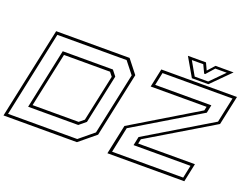

<svg xmlns="http://www.w3.org/2000/svg" viewBox="-130 -1120 1787 1383"><g transform="rotate(20 763.5 -429.0)"><path d="M-4.5 0 144.5 -700H707.5L788.5 -597L683.5 -103L558.5 0ZM22.5 -22H553L663.5 -113L764.5 -587L692.5 -678H161.5ZM141 -119.5 238.5 -580.5H623L656.5 -538L576.5 -162L525 -119.5ZM167 -141.5H520L557 -172L633 -528L609 -558.5H256ZM792 0 840 -226.5 1342.5 -529 1349 -558.5H920.5L950.5 -700H1530.5L1482.5 -475.5L984 -177L976.5 -141.5H1411.5L1381.5 0ZM820 -22H1365L1385.5 -119.5H949L963 -186.5L1463 -486.5L1504 -678.5H967.5L947 -580.5H1377.5L1365 -519.5L861 -217ZM1179 -716 1097 -858H1235.5L1260.5 -804L1308.5 -858H1447L1305 -716ZM1194 -734H1297.5L1401.5 -839H1314L1259 -777H1251L1221.5 -839H1134Z"/></g></svg>

Font: Tourney Expanded ExtraLight
Style: Italic
Weight: 200
Width: 7
Italic angle: -12°
Designer: Tyler Finck
Foundry: Etcetera Type Co
Version: Version 1.010; ttfautohint (v1.8.3)